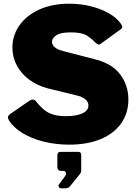

<svg xmlns="http://www.w3.org/2000/svg" viewBox="-20 -772 741 1038"><path d="M494 -543Q476 -563 449 -580Q422 -597 363 -597Q307 -597 284 -581Q261 -565 261 -546Q261 -537 266.5 -527.5Q272 -518 286 -509.5Q300 -501 325 -495L491 -452Q585 -429 629.5 -370Q674 -311 674 -234Q674 -160 635 -105Q596 -50 524.5 -20Q453 10 354 10Q281 10 215.5 -6.5Q150 -23 101 -53Q52 -83 28 -122Q22 -133 23 -140Q24 -147 34 -155L137 -226Q151 -235 160 -233.5Q169 -232 175 -224Q197 -196 219 -178Q241 -160 269.5 -152Q298 -144 337 -144Q392 -144 425 -159Q458 -174 458 -202Q458 -214 451 -224.5Q444 -235 430.5 -243Q417 -251 395 -256L243 -293Q183 -308 139 -340.5Q95 -373 71 -418Q47 -463 47 -515Q47 -580 84.5 -634Q122 -688 191.5 -720Q261 -752 355 -752Q415 -752 469.5 -738.5Q524 -725 567 -701Q610 -677 633 -644Q638 -637 640.5 -629.5Q643 -622 633 -614L524 -535Q517 -530 511 -531.5Q505 -533 494 -543ZM310 246Q302 246 298 239Q294 232 298 226L331 181Q339 170 336 161Q333 152 322 152H313Q290 152 290 130V69Q290 49 308 49H402Q419 49 419 65V152Q419 156 417.5 159.5Q416 163 415 165L361 232Q355 240 348.5 243Q342 246 328 246Z"/></svg>

Font: Libre Franklin Black
Style: Regular
Weight: 900
Designer: Pablo Impallari, Rodrigo Fuenzalida, Nhung Nguyen
Foundry: Impallari Type
Version: Version 3.000